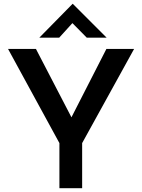

<svg xmlns="http://www.w3.org/2000/svg" viewBox="-20 -985 745 1005"><path d="M291 -236 22 -729H168L354 -371L537 -729H682L410 -236V0H291ZM434 -788 359 -864 290 -788H186L360 -965H361L538 -788Z"/></svg>

Font: Reem Kufi Medium
Style: Regular
Weight: 500
Designer: Khaled Hosny
Version: Version 1.001